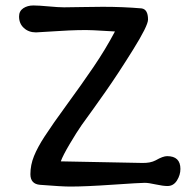

<svg xmlns="http://www.w3.org/2000/svg" viewBox="-20 -686 705 703"><path d="M91.3 -48.3Q91.3 -82 104.5 -114.5Q117.7 -147 143.1 -186Q172.9 -231.9 224.9 -303Q276.9 -374 321.8 -439.9Q366.7 -505.9 400.9 -570.8L322.8 -575.2Q274.9 -577.6 193.4 -572.3L111.8 -567.4Q85 -567.4 67.4 -583.5Q49.8 -599.6 49.8 -625.5Q49.8 -645.5 65.2 -655.8Q80.6 -666 102.1 -666Q121.6 -666 158 -662.6Q194.3 -659.2 214.4 -659.2Q235.8 -659.2 282.7 -660.2Q329.6 -661.1 356 -661.1Q430.2 -661.1 498 -655.3Q522 -652.3 522 -614.3Q522 -591.8 467 -503.7Q412.1 -415.5 366.7 -350.8Q321.3 -286.1 279.3 -228.5Q261.2 -202.6 235.6 -159.4Q210 -116.2 202.6 -95.2L499.5 -89.4Q530.3 -88.4 550.3 -99.1Q576.7 -114.3 591.8 -114.3Q640.6 -114.3 640.6 -67.4Q640.6 -45.4 627.9 -25.1Q615.2 -4.9 593.3 -4.9Q577.1 -4.9 550.3 -10.7Q523.4 -16.6 510.3 -16.6Q493.7 -16.6 393.6 -9.8Q293.5 -2.9 237.3 -2.9Q206.5 -2.9 126.5 -9.3Q91.3 -12.2 91.3 -48.3Z"/></svg>

Font: Short Stack
Style: Regular
Weight: 400
Designer: James Grieshaber
Foundry: James Grieshaber
Version: Version 1.002